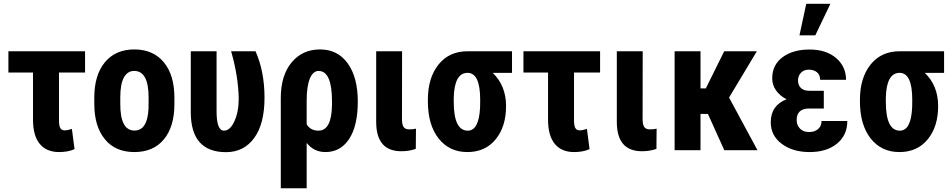

<svg xmlns="http://www.w3.org/2000/svg" viewBox="-20 -802 5081 1025"><path d="M434.1 -414.6H294.9V-161.1Q294.9 -129.4 302.2 -117.7Q309.6 -106 325.2 -106Q340.8 -106 363.8 -113.8L377.9 -5.9Q343.8 9.8 295.4 9.8Q228.5 9.8 192.4 -33.7Q156.2 -77.1 156.2 -163.1V-414.6H24.9V-528.3H434.1Z M696.8 -423.3Q661.1 -423.8 641.6 -388.7Q622.1 -353.5 622.1 -281.2V-246.6Q622.1 -105 697.8 -105Q767.6 -105 772.9 -223.1L773.4 -281.2Q773.4 -423.3 696.8 -423.3ZM483.4 -281.2Q483.4 -401.4 540 -469.7Q596.7 -538.1 697.3 -538.1Q797.9 -538.1 854.5 -469.7Q911.1 -401.4 911.1 -280.3V-246.6Q911.1 -126 855 -58.1Q798.8 9.8 697.3 9.8Q595.7 9.8 540 -58.6Q483.4 -127 483.4 -247.6Z M1136.2 -528.3V-207.5Q1136.2 -104.5 1175.8 -104.5Q1208.5 -104.5 1231.4 -154.8Q1254.4 -205.1 1254.4 -276.4Q1252.4 -393.6 1213.9 -528.3H1344.2Q1392.1 -419.9 1392.1 -280.3Q1392.1 -140.6 1336.9 -65.2Q1281.7 10.3 1186.5 10.3Q999.5 10.3 998.5 -201.2V-528.3Z M1752.4 -260.7Q1752.4 -423.3 1680.7 -423.3Q1650.9 -423.3 1634 -382.1Q1617.2 -340.8 1617.2 -266.1V-138.2Q1637.7 -104.5 1680.2 -104.5Q1751 -104.5 1752.4 -244.1ZM1717.3 9.8Q1655.8 9.8 1617.2 -39.1V203.1H1479V-278.3Q1479 -398.9 1536.6 -468.5Q1594.2 -538.1 1688.5 -538.1Q1782.7 -538.1 1836.4 -463.6Q1890.1 -389.2 1890.1 -259.8Q1890.1 -130.4 1844 -60.3Q1797.9 9.8 1717.3 9.8Z M2200.7 -115.2 2199.7 -7.3Q2165 5.4 2122.6 5.4Q1989.3 5.4 1988.3 -148.9V-528.3H2126.5L2126 -166Q2126 -136.2 2134.8 -123.8Q2143.6 -111.3 2165 -111.3Q2186.5 -111.3 2200.7 -115.2Z M2476.1 -413.1Q2405.3 -413.1 2402.3 -279.3V-258.8Q2402.3 -104.5 2477.1 -104.5Q2537.6 -104.5 2543 -230.5L2543.5 -269Q2543.5 -413.1 2476.1 -413.1ZM2713.4 -413.1H2610.4Q2681.6 -344.7 2681.6 -235.4Q2681.6 -126 2626 -58.1Q2570.3 9.8 2474.6 9.8Q2378.9 9.8 2321.5 -62.7Q2264.2 -135.3 2264.2 -261.7V-269Q2264.2 -386.7 2321 -457.5Q2377.9 -528.3 2476.1 -528.3L2476.6 -527.8V-528.3H2713.4Z M3183.6 -414.6H3044.4V-161.1Q3044.4 -129.4 3051.8 -117.7Q3059.1 -106 3074.7 -106Q3090.3 -106 3113.3 -113.8L3127.4 -5.9Q3093.3 9.8 3044.9 9.8Q2978 9.8 2941.9 -33.7Q2905.8 -77.1 2905.8 -163.1V-414.6H2774.4V-528.3H3183.6Z M3485.4 -115.2 3484.4 -7.3Q3449.7 5.4 3407.2 5.4Q3273.9 5.4 3272.9 -148.9V-528.3H3411.1L3410.6 -166Q3410.6 -136.2 3419.4 -123.8Q3428.2 -111.3 3449.7 -111.3Q3471.2 -111.3 3485.4 -115.2Z M3719.7 -193.8V0H3581.5V-528.3H3719.7V-330.1H3748L3846.2 -528.3H4020.5L3872.1 -281.2L4023.9 0H3846.7L3759.3 -193.8Z M4094.7 -149.4Q4094.7 -239.3 4179.2 -272Q4143.6 -290 4123 -319.3Q4102.5 -348.6 4102.5 -383.8Q4102.5 -455.6 4157.7 -496.6Q4212.9 -537.6 4301.8 -537.6Q4390.6 -537.6 4443.4 -492.2Q4496.6 -446.8 4496.6 -376H4358.4Q4358.4 -402.3 4341.8 -416Q4325.2 -429.7 4298.8 -430.2Q4271.5 -430.2 4255.9 -413.6Q4240.2 -397 4240.2 -372.1Q4240.2 -346.7 4255.9 -332Q4271.5 -317.4 4299.8 -317.4H4377.9V-222.7H4300.3Q4232.9 -222.7 4232.9 -160.2Q4233.4 -133.3 4251 -115.2Q4268.6 -97.2 4298.8 -97.2Q4329.1 -96.7 4347.7 -113.3Q4366.2 -129.9 4365.7 -156.2H4503.4Q4503.4 -80.1 4448.2 -35.2Q4393.1 9.8 4302.7 9.8Q4211.9 9.8 4153.3 -34.2Q4094.7 -78.1 4094.7 -149.4ZM4284.2 -781.7H4413.1L4332.5 -613.3H4248Z M4782.7 -413.1Q4711.9 -413.1 4709 -279.3V-258.8Q4709 -104.5 4783.7 -104.5Q4844.2 -104.5 4849.6 -230.5L4850.1 -269Q4850.1 -413.1 4782.7 -413.1ZM5020 -413.1H4917Q4988.3 -344.7 4988.3 -235.4Q4988.3 -126 4932.6 -58.1Q4877 9.8 4781.2 9.8Q4685.5 9.8 4628.2 -62.7Q4570.8 -135.3 4570.8 -261.7V-269Q4570.8 -386.7 4627.7 -457.5Q4684.6 -528.3 4782.7 -528.3L4783.2 -527.8V-528.3H5020Z"/></svg>

Font: RobotoCondensed-Bold
Style: Bold
Weight: 700
Designer: Google
Version: Version 2.001240; 2014